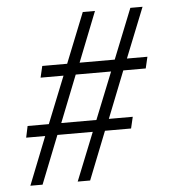

<svg xmlns="http://www.w3.org/2000/svg" viewBox="-50 -736 731 784"><g transform="rotate(-5 315.0 -344.0)"><path d="M43 0 121 -197H43L53 -244H140L217 -436H123L134 -483H236L318 -688H368L287 -483H431L513 -688H563L481 -483H565L554 -436H462L386 -244H484L473 -197H366L288 0H237L316 -197H171L93 0ZM191 -244H335L412 -436H267Z"/></g></svg>

Font: Saira SemiCondensed Light
Style: Italic
Weight: 300
Width: 4
Italic angle: -12°
Designer: Hector Gatti with collaboration of the Omnibus-Type team
Foundry: Omnibus-Type
Version: Version 1.101